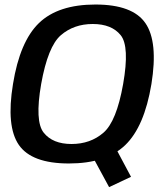

<svg xmlns="http://www.w3.org/2000/svg" viewBox="-20 -700 714 828"><path d="M450.5 107 545 62.5 464 -89.5 366 -49ZM277 5Q437.5 5 520 -74.2Q602.5 -153.5 633 -337.5Q662.5 -519.5 607.2 -600Q552 -680.5 391.5 -680.5Q231 -680.5 148.2 -600.8Q65.5 -521 36 -337.5Q6 -155.5 61.2 -75.2Q116.5 5 277 5ZM288.5 -79Q207.5 -79 168.5 -127.8Q129.5 -176.5 157.5 -337.5Q186.5 -500 242.5 -548.2Q298.5 -596.5 380 -596.5Q461.5 -596.5 500.5 -548.2Q539.5 -500 511 -337.5Q482.5 -176.5 426.2 -127.8Q370 -79 288.5 -79Z"/></svg>

Font: Anybody UltraCondensed Thin Medium
Style: Italic
Weight: 500
Italic angle: -10°
Version: Version 1.111